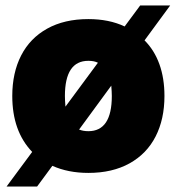

<svg xmlns="http://www.w3.org/2000/svg" viewBox="-20 -624 648 704"><path d="M172 -16 116 60H4L98 -67Q25 -143 25 -272Q25 -357 57.5 -420.5Q90 -484 153 -519Q216 -554 304 -554Q380 -554 437 -527L494 -604H604L510 -476Q546 -440 564.5 -388.5Q583 -337 583 -272Q583 -187 550.5 -123.5Q518 -60 455 -25Q392 10 304 10Q230 10 172 -16ZM390 -272Q390 -286 388 -310L270 -149Q285 -143 304 -143Q390 -143 390 -272ZM220 -233 339 -394Q325 -401 304 -401Q218 -401 218 -272Q218 -257 220 -233Z"/></svg>

Font: Mona Sans Black
Style: Regular
Weight: 900
Designer: Deni Anggara
Foundry: GitHub
Version: Version 2.000